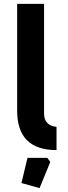

<svg xmlns="http://www.w3.org/2000/svg" viewBox="-20 -760 350 985"><path d="M68 -192V-740H206V-178Q206 -116 270 -109V10Q68 10 68 -192ZM90 179 121 50H223L238 71L183 205Z"/></svg>

Font: Oxanium
Style: Bold
Weight: 700
Designer: Severin Meyer
Version: Version 2.000